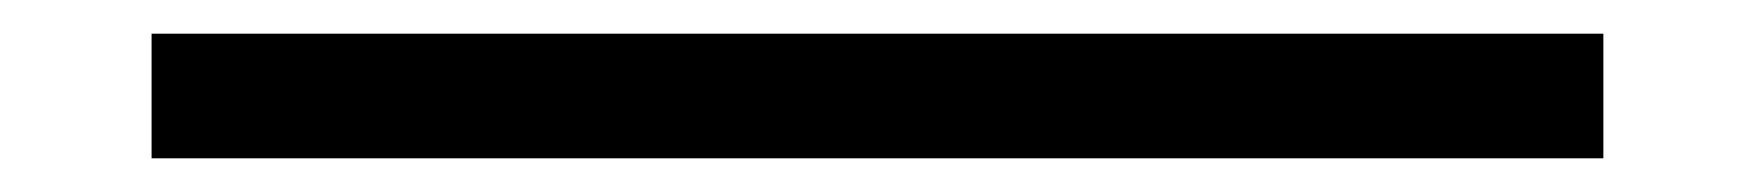

<svg xmlns="http://www.w3.org/2000/svg" viewBox="-20 -1 1040 114"><path d="M70 93V19H932V93Z"/></svg>

Font: Inconsolata UltraExpanded Thin
Style: Regular
Weight: 100
Width: 9
Monospace: yes
Designer: Raph Levien, Cyreal, Brenton Simpson
Foundry: Raph Levien, Cyreal, Google
Version: Version 3.100; ttfautohint (v1.8.4.7-5d5b)